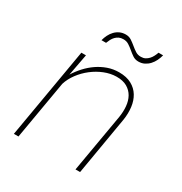

<svg xmlns="http://www.w3.org/2000/svg" viewBox="-169 -850 925 975"><g transform="rotate(30 293.5 -362.0)"><path d="M143.6 -401.4Q161.1 -429.7 183.8 -454.3Q206.5 -479 233.6 -497.6Q260.7 -516.1 291.7 -527.1Q322.8 -538.1 357.4 -538.1Q400.9 -538.1 430.4 -522Q460 -505.9 476.6 -478.5Q493.2 -451.2 497.6 -415.8Q502 -380.4 496.1 -341.8L438 0H411.1L470.2 -341.8Q475.6 -374.5 472.9 -405.5Q470.2 -436.5 457 -460.2Q443.8 -483.9 419.2 -498.3Q394.5 -512.7 356.4 -512.2Q321.8 -511.7 286.9 -497.8Q252 -483.9 221.7 -460.4Q191.4 -437 168.7 -406.5Q146 -376 135.7 -342.8L76.7 0H49.8L140.6 -528.3H167.5L143.6 -401.4ZM506.8 -724.1Q502.4 -707 494.6 -690.9Q486.8 -674.8 475.1 -662.1Q463.4 -649.4 448 -641.6Q432.6 -633.8 413.1 -633.8Q394 -633.8 379.6 -643.6Q365.2 -653.3 351.8 -664.8Q338.4 -676.3 324 -685.5Q309.6 -694.8 291 -694.3Q276.9 -694.3 266.4 -689.2Q255.9 -684.1 247.8 -675.8Q239.7 -667.5 234.1 -656.7Q228.5 -646 224.1 -634.3H197.3Q201.7 -651.4 209.5 -667Q217.3 -682.6 229 -694.8Q240.7 -707 256.1 -714.1Q271.5 -721.2 290.5 -721.2Q309.6 -721.2 324 -711.7Q338.4 -702.1 352.1 -690.7Q365.7 -679.2 380.1 -669.9Q394.5 -660.6 413.1 -661.1Q426.8 -661.1 437.5 -666.7Q448.2 -672.4 456.3 -681.2Q464.4 -689.9 470.2 -701.2Q476.1 -712.4 480 -724.1Z"/></g></svg>

Font: Roboto Mono Thin
Style: Italic
Weight: 250
Designer: Google
Version: Version 2.000985; 2015; ttfautohint (v1.3)